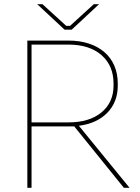

<svg xmlns="http://www.w3.org/2000/svg" viewBox="-20 -893 666 913"><path d="M110 0H130V-292H333L569 0H596L355 -295Q441 -306 490.5 -357Q540 -408 540 -486V-495Q540 -543 523.5 -581Q507 -619 476 -645.5Q445 -672 402 -686Q359 -700 305 -700H110ZM130 -311V-681H305Q405 -681 462.5 -631Q520 -581 520 -495V-487Q520 -406 462.5 -358.5Q405 -311 305 -311ZM287 -752H321L451 -873H426L313 -770H295L182 -873H157Z"/></svg>

Font: Fixel Variable
Style: Regular
Weight: 100
Width: 3
Designer: AlfaBravo + MacPaw
Foundry: Kyrylo Tkachov, Marchela Mozhyna, Serhii Makarenko, Maria Weinstein, Zakhar Kryvoshyya
Version: Version 1.211